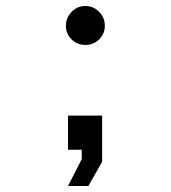

<svg xmlns="http://www.w3.org/2000/svg" viewBox="-20 -500 570 641"><path d="M200 -414Q200 -441 219 -460.5Q238 -480 265 -480Q292 -480 311 -460.5Q330 -441 330 -414Q330 -387 311 -368.5Q292 -350 265 -350Q238 -350 219 -368.5Q200 -387 200 -414ZM207 0V-114H321V40L275 121H207L253 31V0Z"/></svg>

Font: Violet Sans
Style: Regular
Weight: 400
Designer: Calvin Waterman
Foundry: Violet Office
Version: Version 1.013